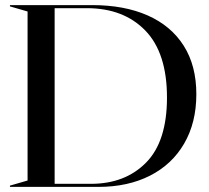

<svg xmlns="http://www.w3.org/2000/svg" viewBox="-20 -732 818 752"><path d="M19 -5 88 -25V-687L19 -707V-712H341Q467 -712 558.5 -671.5Q650 -631 699.5 -553Q749 -475 749 -363Q749 -252 701.5 -170Q654 -88 567.5 -44Q481 0 365 0H19ZM336 -12Q470 -12 552 -95Q634 -178 634 -350Q634 -525 549 -612.5Q464 -700 320 -700H194V-12Z"/></svg>

Font: Nyght Serif
Style: Regular
Weight: 400
Designer: Maksym Kobuzan
Version: Version 0.410;July 4, 2025;FontCreator 15.0.0.2958 64-bit